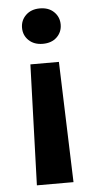

<svg xmlns="http://www.w3.org/2000/svg" viewBox="-52 -571 388 783"><g transform="rotate(-5 141.5 -179.0)"><path d="M220.7 -465.3Q220.7 -434.6 199.2 -413.8Q177.7 -393.1 141.6 -393.1Q106 -393.1 84.2 -413.8Q62.5 -434.6 62.5 -465.3Q62.5 -496.1 84.2 -517.1Q106 -538.1 141.6 -538.1Q177.7 -538.1 199.2 -517.1Q220.7 -496.1 220.7 -465.3ZM66.9 179.7 83.5 -314H200.2L216.8 179.7Z"/></g></svg>

Font: Vazirmatn RD UI FD
Style: Bold
Weight: 700
Designer: Saber Rastikerdar
Foundry: Saber Rastikerdar
Version: Version 33.003